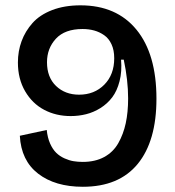

<svg xmlns="http://www.w3.org/2000/svg" viewBox="-20 -694 663 728"><path d="M293.9 14.2Q189 14.2 124.5 -35.6Q60.1 -85.4 55.2 -179.2L157.2 -201.2Q160.2 -171.9 169.9 -149.9Q179.7 -127.9 193.1 -114.7Q206.5 -101.6 224.6 -93.5Q242.7 -85.4 259 -82.8Q275.4 -80.1 293.9 -80.1Q340.8 -80.1 375 -98.6Q409.2 -117.2 428.5 -151.1Q447.8 -185.1 456.8 -226.8Q465.8 -268.6 465.8 -320.8Q465.8 -389.6 449.2 -467.8H439Q442.9 -422.9 433.3 -386Q423.8 -349.1 405.5 -325Q387.2 -300.8 361.1 -284.4Q335 -268.1 306.6 -261Q278.3 -253.9 248 -253.9Q192.4 -253.9 147.5 -277.6Q102.5 -301.3 75.2 -348.1Q47.9 -395 47.9 -457Q47.9 -500 61.8 -537.8Q75.7 -575.7 103.3 -606.7Q130.9 -637.7 177.7 -655.8Q224.6 -673.8 285.2 -673.8Q421.9 -673.8 497.6 -581.3Q573.2 -488.8 573.2 -319.8Q573.2 -159.2 502.2 -72.5Q431.2 14.2 293.9 14.2ZM279.8 -335Q337.9 -335 375.5 -373Q413.1 -411.1 413.1 -473.1Q413.1 -503.9 402.8 -526.1Q392.6 -548.3 375 -560.5Q357.4 -572.8 336.9 -578.4Q316.4 -584 293 -584Q226.1 -584 192.1 -547.4Q158.2 -510.7 158.2 -458Q158.2 -400.9 192.6 -367.9Q227.1 -335 279.8 -335Z"/></svg>

Font: Bricolage Grotesque Medium
Style: Regular
Weight: 500
Designer: Mathieu Triay
Foundry: Atelier Triay
Version: Version 1.000;gftools[0.9.30]